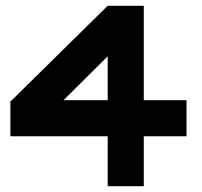

<svg xmlns="http://www.w3.org/2000/svg" viewBox="-20 -645 698 665"><path d="M478 -625V-298H626V-173H478V0H353V-173H16V-294L21 -298L353 -625ZM353 -450 200 -298H353Z"/></svg>

Font: Eyechart
Style: Regular
Weight: 400
Designer: Peter Wiegel
Foundry: Peter Wiegel
Version: Version 1.000